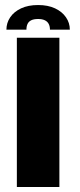

<svg xmlns="http://www.w3.org/2000/svg" viewBox="-20 -743 318 763"><path d="M47 0H216V-593H47ZM131.5 -723Q92 -723 63.8 -709.8Q35.5 -696.5 20.5 -674.2Q5.5 -652 5.5 -625H85Q85 -638.5 89.5 -648Q94 -657.5 104.2 -662.5Q114.5 -667.5 131.5 -667.5Q147.5 -667.5 158 -662.5Q168.5 -657.5 173.5 -648Q178.5 -638.5 178.5 -625H257.5Q257.5 -652 242.2 -674.2Q227 -696.5 198.8 -709.8Q170.5 -723 131.5 -723Z"/></svg>

Font: Anybody UltraCondensed Thin
Style: Bold
Weight: 700
Version: Version 1.111